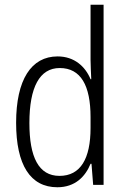

<svg xmlns="http://www.w3.org/2000/svg" viewBox="-20 -780 530 810"><path d="M222 10C297 10 340 -35 362 -89H366L373 0H417V-760H362V-527C362 -503 364 -475 365 -446H362C340 -499 294 -542 223 -542C112 -542 48 -444 48 -262C48 -84 108 10 222 10ZM231 -38C143 -38 104 -117 104 -261C104 -412 147 -493 232 -493C321 -493 362 -419 362 -286V-240C362 -111 320 -38 231 -38Z"/></svg>

Font: Noto Sans Arabic Cond Light
Style: Regular
Weight: 300
Width: 3
Designer: Monotype Design Team, Nadine Chahine, Nizar Qandah and Khaled Hosny
Foundry: Monotype Imaging Inc.
Version: Version 2.012